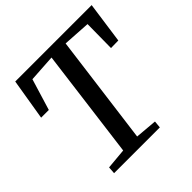

<svg xmlns="http://www.w3.org/2000/svg" viewBox="-192 -901 1059 1059"><g transform="rotate(-45 337.5 -371.5)"><path d="M675 -743 641 -501 583 -500 585 -685 424 -695 340 -53 468 -42 464 0H107L110 -42L231 -53L314 -695L155 -685L99 -501H39L79 -743Z"/></g></svg>

Font: Koeln Type Serif
Style: Italic
Weight: 400
Italic angle: -8°
Designer: Eben Sorkin
Foundry: Eben Sorkin
Version: Version 2.002